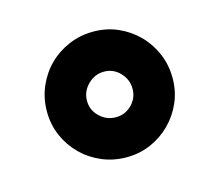

<svg xmlns="http://www.w3.org/2000/svg" viewBox="-50 -874 362 338"><g transform="rotate(-15 131.5 -704.5)"><path d="M144 -590Q120 -590 99 -599Q78 -608 62.5 -623.5Q47 -639 38 -659.5Q29 -680 29 -704Q29 -728 38 -749Q47 -770 62.5 -785.5Q78 -801 99 -810Q120 -819 144 -819Q168 -819 188.5 -810Q209 -801 224.5 -785.5Q240 -770 249 -749Q258 -728 258 -704Q258 -680 249 -659.5Q240 -639 224.5 -623.5Q209 -608 188.5 -599Q168 -590 144 -590ZM144 -746Q127 -746 114.5 -733.5Q102 -721 102 -704Q102 -687 114.5 -675Q127 -663 144 -663Q161 -663 173 -675Q185 -687 185 -704Q185 -721 173 -733.5Q161 -746 144 -746Z"/></g></svg>

Font: Hanken
Style: Book
Weight: 400
Designer: Alfredo Marco Pradil
Foundry: Hanken Design Co.
Version: Version 2.06 2014